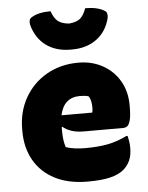

<svg xmlns="http://www.w3.org/2000/svg" viewBox="-57 -866 714 927"><g transform="rotate(-5 300.0 -402.5)"><path d="M335 -561Q401 -561 453 -532Q505 -503 534.5 -452Q564 -401 564 -334V-331Q564 -284 558 -262Q552 -240 543 -234Q534 -228 524 -228H332Q297 -228 271.5 -237Q246 -246 232 -259L228 -257V-240Q228 -218 230.5 -198Q233 -178 239 -160Q278 -147 333 -147Q393 -147 439.5 -155.5Q486 -164 535 -188H541Q545 -172 547 -158Q549 -144 549 -129Q549 -94 538 -69Q527 -44 506 -26Q481 -5 439 5Q397 15 331 15Q238 15 172.5 -18.5Q107 -52 72 -113Q37 -174 37 -255V-263Q37 -349 75 -416Q113 -483 180.5 -522Q248 -561 335 -561ZM329 -400Q250 -400 232 -315H381Q384 -324 384 -339Q384 -354 381 -369Q378 -384 370 -395Q354 -400 329 -400ZM307 -753Q342 -756 360 -770Q378 -784 391 -820Q451 -820 484 -799Q493 -794 495 -784.5Q497 -775 495 -764Q479 -699 430.5 -663Q382 -627 311 -627H303Q232 -627 184 -663Q136 -699 119 -764Q117 -775 119 -784.5Q121 -794 130 -799Q163 -820 223 -820Q236 -784 254.5 -770Q273 -756 307 -753Z"/></g></svg>

Font: Recursive Mn Csl St Blk
Style: Regular
Weight: 900
Monospace: yes
Version: Version 1.079;hotconv 1.0.112;makeotfexe 2.5.65598; ttfautoh